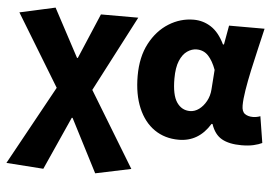

<svg xmlns="http://www.w3.org/2000/svg" viewBox="-54 -658 1370 948"><g transform="rotate(5 631.0 -184.0)"><path d="M193 215 9 202 224 -189 8 -544 184 -583 311 -345H315L410 -569H595L400 -194L626 178L450 215L315 -48H311Z M846 14Q777 14 725.5 -21.5Q674 -57 645.5 -124Q617 -191 617 -283Q617 -377 652.5 -444Q688 -511 745.5 -547Q803 -583 869 -583Q916 -583 955.5 -557.5Q995 -532 1023 -474H1028L1045 -569H1221Q1210 -521 1197 -466.5Q1184 -412 1172.5 -358.5Q1161 -305 1153.5 -259Q1146 -213 1146 -182Q1146 -152 1161.5 -141Q1177 -130 1201 -130Q1220 -130 1238 -137L1259 -6Q1243 2 1217.5 8Q1192 14 1157 14Q1096 14 1059.5 -6.5Q1023 -27 1006 -78H1001Q945 14 846 14ZM889 -132Q913 -132 934 -147.5Q955 -163 969.5 -189.5Q984 -216 986 -248L993 -345Q977 -389 954 -413.5Q931 -438 896 -438Q872 -438 849.5 -422.5Q827 -407 813 -373.5Q799 -340 799 -285Q799 -204 823.5 -168Q848 -132 889 -132Z"/></g></svg>

Font: Source Han Sans CN Heavy
Style: Regular
Weight: 900
Designer: Ryoko NISHIZUKA 西塚涼子 (kana, bopomofo & ideographs); Paul D. Hunt (Latin, Greek & Cyrillic); Sandoll Communications 산돌커뮤니
Foundry: Adobe
Version: Version 2.000;hotconv 1.0.107;makeotfexe 2.5.65593